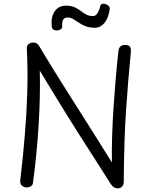

<svg xmlns="http://www.w3.org/2000/svg" viewBox="-20 -1022 822 1052"><path d="M161 -23Q160 -8 149.5 -1.5Q139 5 126 5Q111 5 100 -5Q89 -15 91 -34Q106 -161 116 -281Q126 -401 129.5 -518Q133 -635 127 -755Q126 -771 136.5 -780Q147 -789 161 -789Q172 -789 180.5 -784.5Q189 -780 195 -769Q202 -757 223.5 -721.5Q245 -686 277.5 -633.5Q310 -581 349.5 -518.5Q389 -456 431.5 -389Q474 -322 515.5 -256Q557 -190 593 -132Q592 -203 594.5 -281.5Q597 -360 602.5 -440Q608 -520 614.5 -597Q621 -674 629 -742Q630 -758 639.5 -767Q649 -776 665 -776Q684 -776 691.5 -766.5Q699 -757 697 -738Q689 -654 682.5 -575.5Q676 -497 670.5 -415Q665 -333 662 -238.5Q659 -144 658 -27Q658 -11 649.5 -0.5Q641 10 625 10Q615 10 605.5 5Q596 0 589 -11Q536 -94 494 -159.5Q452 -225 416 -281.5Q380 -338 346.5 -392Q313 -446 277 -505Q241 -564 198 -635Q200 -560 198 -482.5Q196 -405 191 -327Q186 -249 178.5 -172.5Q171 -96 161 -23ZM500 -870Q470 -870 448.5 -878.5Q427 -887 411.5 -898Q396 -909 381.5 -917.5Q367 -926 350 -926Q317 -926 321 -879Q322 -868 313.5 -862Q305 -856 294 -855Q283 -854 273.5 -859.5Q264 -865 263 -879Q259 -930 280 -960.5Q301 -991 342 -991Q369 -991 388 -982.5Q407 -974 422 -962.5Q437 -951 452.5 -942.5Q468 -934 488 -934Q503 -934 512.5 -947Q522 -960 529 -988Q532 -999 540.5 -1001Q549 -1003 559 -999.5Q569 -996 576 -989Q583 -982 581 -971Q574 -922 552 -896Q530 -870 500 -870Z"/></svg>

Font: Playpen Sans Light
Style: Regular
Weight: 300
Designer: Laura Meseguer, Veronika Burian, José Scaglione
Foundry: TypeTogether
Version: Version 1.001